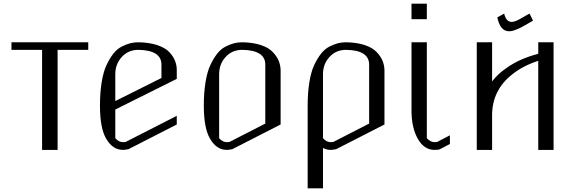

<svg xmlns="http://www.w3.org/2000/svg" viewBox="-20 -812 3123 1040"><path d="M458 -583V-542H292V0H208V-542H42V-583Z M729.5 -583Q788.1 -582 831.1 -567.9Q874 -553.7 896 -530.8Q918 -507.8 927.7 -483.4Q937.5 -459 937.5 -433.6V-384.8L604.5 -218.8V-63.5Q623 -42 646.5 -42Q656.2 -42 660.2 -43L937.5 -184.6V-137.7L675.8 -3.9Q656.2 0 646.5 0Q589.8 0 554.7 -61.5Q521.5 -118.2 521.5 -240.2Q521.5 -310.5 530.8 -367.2Q540 -423.8 557.1 -460Q574.2 -496.1 594.2 -521.5Q614.3 -546.9 639.2 -559.6Q664.1 -572.3 685.1 -577.6Q706.1 -583 729.5 -583ZM729.5 -542Q674.8 -542 639.6 -503.4Q604.5 -464.8 604.5 -410.2V-264.6L854.5 -389.6V-461.9Q854.5 -540 729.5 -542Z M1292 -542Q1237.3 -542 1202.1 -503.4Q1167 -464.8 1167 -410.2V-63.5Q1185.5 -42 1209 -42Q1218.8 -42 1222.7 -43L1417 -142.6V-461.9Q1417 -540 1292 -542ZM1292 -583Q1350.6 -582 1393.1 -567.9Q1435.5 -553.7 1457.5 -530.3Q1479.5 -506.8 1489.3 -483.4Q1499 -460 1500 -433.6V-137.7L1238.3 -3.9Q1218.8 0 1209 0Q1152.3 0 1117.2 -61.5Q1084 -118.2 1084 -240.2Q1084 -310.5 1093.3 -367.2Q1102.5 -423.8 1119.6 -460Q1136.7 -496.1 1156.7 -521.5Q1176.8 -546.9 1201.7 -559.6Q1226.6 -572.3 1247.6 -577.6Q1268.6 -583 1292 -583Z M1854.5 -542Q1799.8 -542 1764.6 -503.4Q1729.5 -464.8 1729.5 -410.2V-63.5Q1748 -42 1771.5 -42Q1781.2 -42 1785.2 -43L1979.5 -142.6V-461.9Q1979.5 -540 1854.5 -542ZM1854.5 -583Q1913.1 -582 1955.6 -567.9Q1998 -553.7 2020 -530.3Q2042 -506.8 2051.8 -483.4Q2061.5 -460 2062.5 -433.6V-137.7L1800.8 -3.9Q1781.2 0 1771.5 0Q1749 0 1729.5 -10.7V208H1646.5V-240.2Q1646.5 -310.5 1655.8 -367.2Q1665 -423.8 1682.1 -460Q1699.2 -496.1 1719.2 -521.5Q1739.3 -546.9 1764.2 -559.6Q1789.1 -572.3 1810.1 -577.6Q1831.1 -583 1854.5 -583Z M2209 -792H2292V-708H2209ZM2209 -583H2292V-63.5Q2311.5 -42 2334 -42Q2343.8 -42 2347.7 -43L2417 -79.1V-32.2L2363.3 -3.9Q2355.5 0 2334 0Q2278.3 0 2244.6 -57.6Q2210.9 -115.2 2209 -203.1Z M2848.6 -738.3 2867.2 -700.2Q2842.8 -686.5 2821.3 -673.8Q2799.8 -661.1 2776.9 -651.9Q2753.9 -642.6 2737.3 -642.6Q2689.5 -642.6 2673.8 -717.8L2710.9 -738.3Q2721.7 -693.4 2751 -693.4Q2763.7 -693.4 2779.8 -700.7Q2795.9 -708 2816.9 -720.7Q2837.9 -733.4 2848.6 -738.3ZM2895.5 -583H2978.5V0H2895.5V-482.4Q2813.5 -456.1 2755.9 -410.2Q2645.5 -324.2 2645.5 -187.5V0H2562.5V-583H2645.5V-371.1Q2678.7 -414.1 2724.6 -444.3Q2793 -494.1 2895.5 -520.5Z"/></svg>

Font: wanta
Style: Medium
Weight: 500
Version: Version 0.91